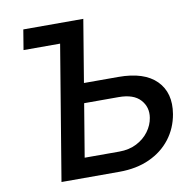

<svg xmlns="http://www.w3.org/2000/svg" viewBox="-81 -809 899 890"><g transform="rotate(-10 369.0 -363.5)"><path d="M319.6 -433.9H481.9Q603 -433.9 660.2 -376.1Q717.3 -318.2 701 -220.5Q690 -155.5 651.8 -105.8Q613.6 -56.1 552.2 -28.1Q490.8 0 409.8 0H137.4L242.5 -632.8H70.3L85.9 -727.3H368.3ZM304.3 -341.6 262.8 -92.3H425.4Q472.3 -92.3 507.8 -110.6Q543.3 -128.9 565.2 -158.6Q587 -188.2 592.3 -221.9Q600.5 -271.3 568.5 -306.5Q536.6 -341.6 466.6 -341.6Z"/></g></svg>

Font: Inter UI Medium
Style: Italic
Weight: 500
Italic angle: 9.39999°
Designer: Rasmus Andersson
Foundry: rsms
Version: 3.2;8d6f07862